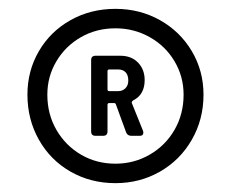

<svg xmlns="http://www.w3.org/2000/svg" viewBox="-20 -732 521 434"><path d="M440 -518Q440 -462 413.5 -416Q387 -370 341.5 -344Q296 -318 241 -318Q185 -318 139.5 -344Q94 -370 68 -416Q42 -462 42 -518Q42 -572 68 -616.5Q94 -661 139.5 -686.5Q185 -712 241 -712Q296 -712 341.5 -686.5Q387 -661 413.5 -616.5Q440 -572 440 -518ZM395 -518Q395 -559 374.5 -593.5Q354 -628 318.5 -648Q283 -668 241 -668Q198 -668 163 -648Q128 -628 107.5 -593.5Q87 -559 87 -518Q87 -474 107.5 -438.5Q128 -403 163 -382.5Q198 -362 241 -362Q283 -362 318.5 -382.5Q354 -403 374.5 -438.5Q395 -474 395 -518ZM281 -505Q277 -502 278 -499L303 -437Q304 -435 304 -432Q304 -425 296 -425H277Q268 -425 265 -433L242 -496Q241 -499 238 -499H227Q223 -499 223 -495V-435Q223 -425 213 -425H196Q186 -425 186 -435V-596Q186 -606 196 -606H252Q277 -606 292 -590.5Q307 -575 307 -551Q307 -518 281 -505ZM223 -571V-530Q223 -526 227 -526H247Q257 -526 263.5 -532.5Q270 -539 270 -550Q270 -562 264 -568.5Q258 -575 247 -575H227Q223 -575 223 -571Z"/></svg>

Font: BarlowMedium
Style: Regular
Weight: 500
Designer: Jeremy Tribby
Foundry: Tribby Type
Version: Version 1.422